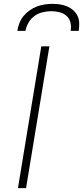

<svg xmlns="http://www.w3.org/2000/svg" viewBox="-20 -975 431 995"><path d="M73 0 194 -735H236L115 0ZM70 -815Q73 -835 80.5 -855Q88 -875 102 -892Q116 -909 134 -921.5Q152 -934 171.5 -941.5Q191 -949 211.5 -952Q232 -955 252 -955Q272 -955 291.5 -952Q311 -949 328.5 -941.5Q346 -934 360 -921.5Q374 -909 382 -892Q390 -875 390.5 -855Q391 -835 388 -815H346Q350 -837 345 -858Q340 -879 325 -892.5Q310 -906 289 -911.5Q268 -917 246 -917Q224 -917 201 -911.5Q178 -906 159 -892.5Q140 -879 128 -858Q116 -837 112 -815Z"/></svg>

Font: Iosevka Aile XLt Obl
Style: Regular
Weight: 200
Italic angle: -9°
Designer: Belleve Invis
Foundry: Belleve Invis
Version: Version 31.1.0; ttfautohint (v1.8.4)